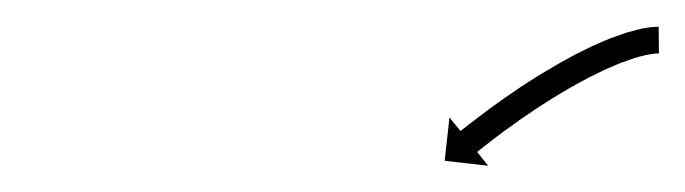

<svg xmlns="http://www.w3.org/2000/svg" viewBox="-20 -551 514 144"><path d="M473.1 -510.9C473.5 -510.9 473.9 -510.9 474.2 -511L474 -531C473.5 -530.9 473.1 -530.9 472.6 -530.9C472.6 -530.9 472.5 -530.9 472.5 -530.9C472.4 -530.9 472.4 -530.9 472.4 -530.9C470.9 -530.8 469.4 -530.7 467.9 -530.6C467.9 -530.6 467.8 -530.6 467.7 -530.5C467.6 -530.5 467.6 -530.5 467.6 -530.5C465.1 -530.2 462.7 -529.8 460.2 -529.3C460.2 -529.3 460.1 -529.3 460.1 -529.2C460 -529.2 459.9 -529.2 459.9 -529.2C456.6 -528.4 453.3 -527.5 450.1 -526.6C450.1 -526.6 450 -526.6 450 -526.6C449.9 -526.5 449.8 -526.5 449.8 -526.5C445.9 -525.2 442 -523.8 438.1 -522.4C438.1 -522.4 438.1 -522.4 438 -522.3C438 -522.3 437.9 -522.3 437.9 -522.3C433.5 -520.5 429.2 -518.7 424.9 -516.7C424.9 -516.7 424.9 -516.7 424.8 -516.7C424.8 -516.7 424.7 -516.7 424.7 -516.7C420.1 -514.5 415.5 -512.2 411 -509.9C411 -509.9 411 -509.9 410.9 -509.8C410.9 -509.8 410.9 -509.8 410.9 -509.8C406.2 -507.3 401.5 -504.7 396.9 -502.1C396.9 -502.1 396.8 -502.1 396.8 -502.1C396.8 -502.1 396.8 -502 396.8 -502C392.2 -499.3 387.6 -496.6 383 -493.8C383 -493.8 383 -493.8 383 -493.8C382.9 -493.7 382.9 -493.7 382.9 -493.7C378.5 -491 374.2 -488.1 369.8 -485.3C369.8 -485.3 369.8 -485.3 369.8 -485.2C369.8 -485.2 369.7 -485.2 369.7 -485.2C365.7 -482.5 361.7 -479.8 357.7 -477C357.7 -477 357.7 -477 357.7 -476.9C357.6 -476.9 357.6 -476.9 357.6 -476.9C354.1 -474.4 350.5 -471.8 347 -469.3C347 -469.3 347 -469.3 347 -469.2C346.9 -469.2 346.9 -469.2 346.9 -469.2C344 -467 341 -464.8 338.1 -462.6C338.1 -462.6 338 -462.6 338 -462.6C338 -462.6 338 -462.5 338 -462.5C335.7 -460.8 333.5 -459.1 331.2 -457.3L331.2 -457.3L331.2 -457.3C329.8 -456.2 328.3 -455 326.9 -453.9L326.9 -453.9L326.9 -453.9C326.4 -453.5 325.9 -453.1 325.4 -452.7L317.1 -462.9L313.5 -430.4L346.1 -426.7L337.9 -437C338.4 -437.4 338.9 -437.8 339.4 -438.2L339.3 -438.2L339.3 -438.2C340.7 -439.3 342.2 -440.5 343.6 -441.6L343.6 -441.6L343.5 -441.5C345.7 -443.3 348 -445 350.2 -446.7C350.2 -446.7 350.2 -446.7 350.2 -446.7C350.1 -446.6 350.1 -446.6 350.1 -446.6C353 -448.8 355.9 -451 358.8 -453.2C358.8 -453.2 358.8 -453.1 358.8 -453.1C358.8 -453.1 358.8 -453.1 358.8 -453.1C362.2 -455.6 365.7 -458.1 369.2 -460.6C369.2 -460.6 369.2 -460.6 369.2 -460.6C369.1 -460.6 369.1 -460.6 369.1 -460.6C373 -463.3 377 -466 380.9 -468.6C380.9 -468.6 380.9 -468.6 380.9 -468.6C380.9 -468.6 380.8 -468.6 380.8 -468.6C385.1 -471.4 389.3 -474.1 393.6 -476.8C393.6 -476.8 393.6 -476.8 393.6 -476.8C393.5 -476.8 393.5 -476.8 393.5 -476.8C397.9 -479.5 402.4 -482.2 406.9 -484.8C406.9 -484.8 406.8 -484.8 406.8 -484.7C406.8 -484.7 406.8 -484.7 406.8 -484.7C411.2 -487.3 415.7 -489.7 420.3 -492.1C420.3 -492.1 420.2 -492.1 420.2 -492.1C420.2 -492.1 420.1 -492.1 420.1 -492.1C424.5 -494.3 428.9 -496.5 433.3 -498.6C433.3 -498.6 433.2 -498.6 433.2 -498.5C433.2 -498.5 433.1 -498.5 433.1 -498.5C437.2 -500.3 441.3 -502.1 445.4 -503.8C445.4 -503.8 445.4 -503.7 445.3 -503.7C445.3 -503.7 445.2 -503.7 445.2 -503.7C448.8 -505 452.4 -506.3 456 -507.5C456 -507.5 455.9 -507.5 455.9 -507.4C455.8 -507.4 455.7 -507.4 455.7 -507.4C458.6 -508.3 461.5 -509 464.4 -509.7C464.4 -509.7 464.4 -509.7 464.3 -509.7C464.2 -509.7 464.1 -509.7 464.1 -509.7C466.2 -510.1 468.2 -510.4 470.2 -510.7C470.2 -510.7 470.2 -510.7 470.1 -510.7C470 -510.7 469.9 -510.7 469.9 -510.7C471 -510.8 472.2 -510.9 473.3 -510.9C473.3 -510.9 473.2 -510.9 473.2 -510.9C473.1 -510.9 473.1 -510.9 473.1 -510.9Z"/></svg>

Font: FRB American Cursive Just Arrows
Style: Bold Italic
Weight: 700
Italic angle: -25°
Version: Version 2.0;Modular Font Editor K font №1